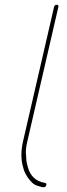

<svg xmlns="http://www.w3.org/2000/svg" viewBox="-20 -704 278 802"><path d="M216.9 -684C210.9 -684 207.2 -681 205.8 -675L76.3 -114C66.8 -72.7 67.7 -38.4 75.3 -10L79.1 4C82 15 92.4 33.1 99.3 42C109.3 55 120.2 68.3 140.1 73L153.2 77C161.7 78.3 168.3 80.4 172.6 71C175.3 65 173.8 61.3 168.1 60C128.4 54.1 105.6 28.2 96.9 -4L93.2 -18C88.5 -31.8 90.3 -49.2 88 -65C87.7 -79.8 90.1 -95.7 94.3 -114L223.8 -675C225.2 -681 222.9 -684 216.9 -684Z"/></svg>

Font: HoneyBee
Style: BLnIt
Weight: 100
Foundry: Cannot Into Space Fonts
Version: Version 0.89